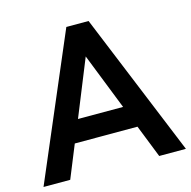

<svg xmlns="http://www.w3.org/2000/svg" viewBox="-114 -814 913 917"><g transform="rotate(-15 342.0 -355.0)"><path d="M-10 0 293 -710H403L694 0H562L498 -162H188L122 0ZM233 -271H456L346 -550Z"/></g></svg>

Font: Livvic SemiBold
Style: Regular
Weight: 600
Designer: Jacques Le Bailly, Baron von Fonthausen
Version: Version 1.001; ttfautohint (v1.8.2)